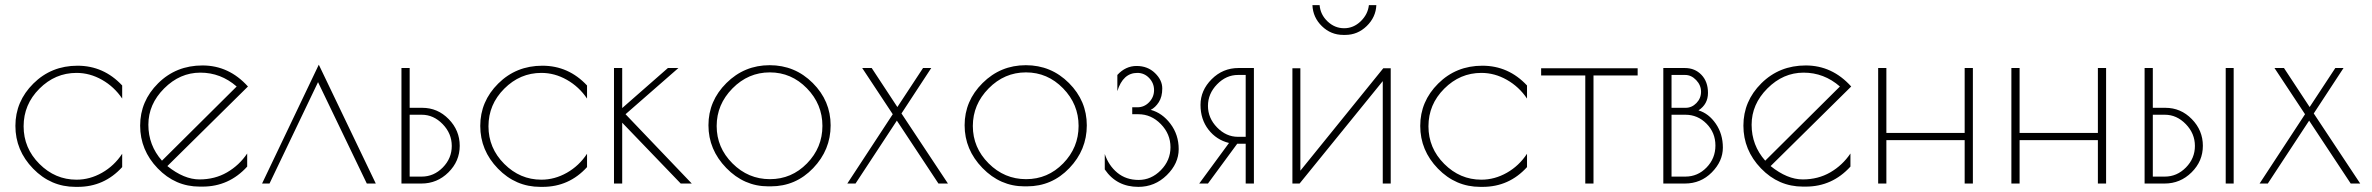

<svg xmlns="http://www.w3.org/2000/svg" viewBox="-20 -715 9240 748"><path d="M283 13H274Q178 13 109 -58Q40 -129 40 -224.5Q40 -320 110 -389.5Q180 -459 282 -459Q384 -459 456 -382V-331Q425 -377 377.5 -404Q330 -431 278 -431Q195 -431 133.5 -369.5Q72 -308 72 -223Q72 -138 133.5 -76.5Q195 -15 278 -15Q330 -15 377.5 -42Q425 -69 456 -116V-64Q386 13 283 13Z M769 12H758Q663 12 594.5 -59Q526 -130 526 -225.5Q526 -321 596 -390.5Q666 -460 769 -460Q872 -460 946 -378L632 -68Q697 -16 757 -16Q817 -16 864.5 -43.5Q912 -71 943 -117V-66Q872 12 769 12ZM611 -89 902 -378Q840 -432 760.5 -432Q681 -432 619.5 -370.5Q558 -309 558 -229Q558 -149 611 -89Z M1030 0H1001L1222 -463L1444 0H1409L1219 -395Z M1544 -450H1576V-295H1625Q1685 -295 1728 -251Q1771 -207 1771 -147Q1771 -87 1727 -43.5Q1683 0 1622 0H1544ZM1576 -268V-27H1623Q1670 -27 1705 -62.5Q1740 -98 1740 -146.5Q1740 -195 1704.5 -231.5Q1669 -268 1623 -268Z M2094 13H2085Q1989 13 1920 -58Q1851 -129 1851 -224.5Q1851 -320 1921 -389.5Q1991 -459 2093 -459Q2195 -459 2267 -382V-331Q2236 -377 2188.5 -404Q2141 -431 2089 -431Q2006 -431 1944.5 -369.5Q1883 -308 1883 -223Q1883 -138 1944.5 -76.5Q2006 -15 2089 -15Q2141 -15 2188.5 -42Q2236 -69 2267 -116V-64Q2197 13 2094 13Z M2372 -450H2404V-294L2582 -450H2623L2417 -270L2675 0H2632L2404 -237V0H2372Z M2983 11H2973Q2879 11 2809.5 -60.5Q2740 -132 2740 -227Q2740 -322 2810 -391.5Q2880 -461 2978.5 -461Q3077 -461 3146.5 -391.5Q3216 -322 3216 -226.5Q3216 -131 3148 -60Q3080 11 2983 11ZM3184 -224.5Q3184 -309 3123.5 -371Q3063 -433 2979 -433Q2895 -433 2833.5 -370.5Q2772 -308 2772 -224Q2772 -140 2833.5 -78.5Q2895 -17 2979.5 -17Q3064 -17 3124 -78.5Q3184 -140 3184 -224.5Z M3492 -273 3673 0H3636L3474 -245L3313 0H3281L3458 -270L3339 -450H3376L3476 -298L3576 -450H3608Z M3981 11H3971Q3877 11 3807.5 -60.5Q3738 -132 3738 -227Q3738 -322 3808 -391.5Q3878 -461 3976.5 -461Q4075 -461 4144.5 -391.5Q4214 -322 4214 -226.5Q4214 -131 4146 -60Q4078 11 3981 11ZM4182 -224.5Q4182 -309 4121.5 -371Q4061 -433 3977 -433Q3893 -433 3831.5 -370.5Q3770 -308 3770 -224Q3770 -140 3831.5 -78.5Q3893 -17 3977.5 -17Q4062 -17 4122 -78.5Q4182 -140 4182 -224.5Z M4463 -287Q4508 -275 4540 -232.5Q4572 -190 4572 -134Q4572 -78 4525.5 -32.5Q4479 13 4415 13Q4330 13 4284 -55V-115Q4299 -70 4333 -42Q4367 -14 4416 -14Q4465 -14 4502.5 -52Q4540 -90 4540 -141.5Q4540 -193 4502.5 -231.5Q4465 -270 4415 -270H4391V-297H4411Q4438 -297 4457 -317Q4476 -337 4476 -364Q4476 -391 4457 -411Q4438 -431 4411 -431Q4355 -431 4333 -360V-423Q4365 -458 4408 -458Q4451 -458 4479.5 -430.5Q4508 -403 4508 -370.5Q4508 -338 4494.5 -317Q4481 -296 4463 -287Z M4805 -450H4865V0H4833V-155H4800L4686 0H4652L4768 -158Q4719 -170 4688 -210Q4657 -250 4657 -306.5Q4657 -363 4700.5 -406.5Q4744 -450 4805 -450ZM4833 -182V-423H4803Q4757 -423 4721.5 -386.5Q4686 -350 4686 -302.5Q4686 -255 4721.5 -218.5Q4757 -182 4803 -182Z M5398 -449V0H5367V-399L5043 0H5015V-449H5046V-50L5369 -449ZM5313 -695H5342Q5340 -648 5304.5 -613.5Q5269 -579 5221 -579H5213Q5165 -579 5130 -613Q5095 -647 5093 -695H5121Q5124 -658 5152 -631.5Q5180 -605 5216.5 -605Q5253 -605 5281 -632Q5309 -659 5313 -695Z M5756 13H5747Q5651 13 5582 -58Q5513 -129 5513 -224.5Q5513 -320 5583 -389.5Q5653 -459 5755 -459Q5857 -459 5929 -382V-331Q5898 -377 5850.5 -404Q5803 -431 5751 -431Q5668 -431 5606.5 -369.5Q5545 -308 5545 -223Q5545 -138 5606.5 -76.5Q5668 -15 5751 -15Q5803 -15 5850.5 -42Q5898 -69 5929 -116V-64Q5859 13 5756 13Z M6360 -449V-421H6188V0H6156V-421H5984V-449Z M6460 -450H6544Q6583 -450 6608.5 -423.5Q6634 -397 6634 -353Q6634 -309 6597 -285Q6637 -273 6664.5 -233Q6692 -193 6692 -140Q6692 -87 6649 -43.5Q6606 0 6544 0H6460ZM6546 -268H6492V-27H6546Q6594 -27 6628.5 -62.5Q6663 -98 6663 -148Q6663 -198 6628.5 -233Q6594 -268 6546 -268ZM6545 -423H6492V-295H6547Q6571 -295 6589 -313.5Q6607 -332 6607 -357.5Q6607 -383 6588 -403Q6569 -423 6545 -423Z M7015 12H7004Q6909 12 6840.5 -59Q6772 -130 6772 -225.5Q6772 -321 6842 -390.5Q6912 -460 7015 -460Q7118 -460 7192 -378L6878 -68Q6943 -16 7003 -16Q7063 -16 7110.5 -43.5Q7158 -71 7189 -117V-66Q7118 12 7015 12ZM6857 -89 7148 -378Q7086 -432 7006.5 -432Q6927 -432 6865.5 -370.5Q6804 -309 6804 -229Q6804 -149 6857 -89Z M7634 -450H7666V0H7634V-169H7329V0H7297V-450H7329V-197H7634Z M8153 -450H8185V0H8153V-169H7848V0H7816V-450H7848V-197H8153Z M8651 -450H8682V0H8651ZM8335 -450H8367V-295H8416Q8476 -295 8519 -251Q8562 -207 8562 -147Q8562 -87 8518 -43.5Q8474 0 8413 0H8335ZM8367 -268V-27H8414Q8461 -27 8496 -62.5Q8531 -98 8531 -146.5Q8531 -195 8495.5 -231.5Q8460 -268 8414 -268Z M8994 -273 9175 0H9138L8976 -245L8815 0H8783L8960 -270L8841 -450H8878L8978 -298L9078 -450H9110Z"/></svg>

Font: Poiret One
Style: Regular
Weight: 400
Designer: Denis Masharov
Foundry: Denis Masharov
Version: Version 1.001